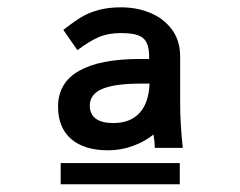

<svg xmlns="http://www.w3.org/2000/svg" viewBox="-20 -794 640 511"><path d="M458.5 -360V-303.5H141.5V-360ZM134.5 -510Q134.5 -573.5 190 -605.2Q245.5 -637 351.5 -637H377Q377.5 -664.5 370.8 -679.2Q364 -694 347.8 -700Q331.5 -706 301.5 -706Q268 -706 243 -695.2Q218 -684.5 186 -660.5L148.5 -714.5Q176 -736 195.8 -748Q215.5 -760 241.5 -767.2Q267.5 -774.5 302.5 -774.5Q344 -774.5 379.8 -759.8Q415.5 -745 437.5 -715.5Q459.5 -686 459.5 -643V-516.5Q459.5 -465 466.5 -400.5H392Q392 -415 388.5 -436Q366 -417.5 334.2 -405.8Q302.5 -394 267.5 -394Q204 -394 169.2 -424.2Q134.5 -454.5 134.5 -510ZM378 -571.5H355.5Q286 -571.5 252.5 -557.5Q219 -543.5 219 -513Q219 -490 235 -478.2Q251 -466.5 281.5 -466.5Q326.5 -466.5 351.2 -493.2Q376 -520 378 -571.5Z"/></svg>

Font: JuliaMono SemiBold
Style: Regular
Weight: 600
Monospace: yes
Designer: cormullion
Foundry: corm
Version: Version 0.055; ttfautohint (v1.8.4)